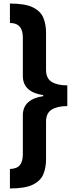

<svg xmlns="http://www.w3.org/2000/svg" viewBox="-20 -886 425 1084"><path d="M36 -866Q122 -866 165.5 -844.5Q209 -823 224.5 -786Q240 -749 240 -701V-491Q240 -444 271.5 -424Q303 -404 360 -404V-287Q303 -287 271.5 -267Q240 -247 240 -200V13Q240 61 224.5 98Q209 135 165.5 156.5Q122 178 36 178V68Q75 67 92 46.5Q109 26 109 -16V-235Q109 -281 138.5 -308Q168 -335 224 -343V-349Q168 -357 138.5 -384Q109 -411 109 -457V-672Q109 -700 101.5 -718.5Q94 -737 78 -746.5Q62 -756 36 -756Z"/></svg>

Font: Noto Sans Malayalam UI
Style: Regular
Weight: 400
Designer: Jelle Bosma - Monotype Design Team
Foundry: Monotype Imaging Inc.
Version: Version 2.104